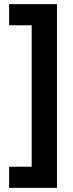

<svg xmlns="http://www.w3.org/2000/svg" viewBox="-20 -744 354 927"><path d="M24 61H133V-622H24V-724H255V163H24Z"/></svg>

Font: Noto Sans Thai Cond
Style: Bold
Weight: 700
Width: 3
Designer: Monotype Design Team
Foundry: Monotype Imaging Inc.
Version: Version 2.002; ttfautohint (v1.8.4.7-5d5b)